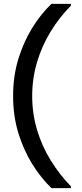

<svg xmlns="http://www.w3.org/2000/svg" viewBox="-20 -831 424 996"><path d="M247 145Q192 92 147 19.5Q102 -53 75 -141.5Q48 -230 48 -333Q48 -436 75 -524.5Q102 -613 147 -686Q192 -759 247 -811H348V-802Q287 -740 242 -666Q197 -592 172 -508Q147 -424 147 -333Q147 -242 172 -158Q197 -74 242.5 0Q288 74 348 136V145Z"/></svg>

Font: DM Sans 11pt Medium
Style: Regular
Weight: 500
Version: Version 4.004;gftools[0.9.30]